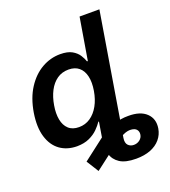

<svg xmlns="http://www.w3.org/2000/svg" viewBox="-164 -846 1034 1169"><g transform="rotate(-20 353.5 -262.0)"><path d="M386.2 -124H515.1L485.8 59.1Q481 89.8 495.1 105Q509.3 120.1 531.7 120.1Q553.7 120.1 570.3 107.2Q586.9 94.2 589.8 74.7Q592.8 55.2 582 42Q571.3 28.8 545.9 26.9Q523.4 24.9 495.6 37.6Q467.8 50.3 437 71.8L274.9 195.8L225.6 117.2L373 3.9Q417.5 -26.4 464.1 -42.2Q510.7 -58.1 559.1 -57.6Q636.7 -58.1 675.8 -20.8Q714.8 16.6 705.1 76.7Q698.7 115.2 674.3 144Q649.9 172.9 610.1 188.5Q570.3 204.1 516.6 204.1Q448.2 204.1 411.9 180.4Q375.5 156.7 364.5 117.4Q353.5 78.1 360.4 32.7ZM204.1 9.8Q139.6 9.3 94.5 -23.4Q49.3 -56.2 30.3 -119.1Q11.2 -182.1 25.4 -272Q40.5 -363.3 81.1 -425.8Q121.6 -488.3 178 -520.5Q234.4 -552.7 297.4 -552.7Q345.7 -552.7 373.8 -536.6Q401.9 -520.5 416.3 -497.8Q430.7 -475.1 437 -455.6H442.4L487.8 -727.5H616.2L496.1 0H369.6L383.8 -86.4H376Q362.8 -66.4 340.3 -43.9Q317.9 -21.5 284.4 -6.1Q251 9.3 204.1 9.8ZM255.4 -95.7Q296.4 -95.7 329.1 -117.9Q361.8 -140.1 384 -179.9Q406.2 -219.7 415 -272.5Q423.8 -325.7 415 -364.7Q406.2 -403.8 380.6 -425.5Q355 -447.3 313.5 -447.3Q270.5 -447.3 238.5 -424.8Q206.5 -402.3 186 -362.8Q165.5 -323.2 157.2 -272.5Q148.4 -221.7 156 -181.6Q163.6 -141.6 188.2 -118.7Q212.9 -95.7 255.4 -95.7Z"/></g></svg>

Font: Inter Tight SemiBold
Style: Italic
Weight: 600
Italic angle: -9.39999°
Designer: Rasmus Andersson
Foundry: rsms
Version: Version 3.004